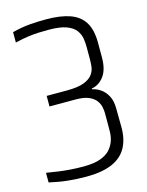

<svg xmlns="http://www.w3.org/2000/svg" viewBox="-125 -918 768 1000"><g transform="rotate(-15 259.0 -418.0)"><path d="M215 5Q165 5 116.5 0Q68 -5 16 -17V-69Q47 -64 77.5 -59.5Q108 -55 142.5 -52.5Q177 -50 215 -50Q271 -50 306 -63Q341 -76 359 -97Q377 -118 384.5 -141Q392 -164 392.5 -185Q393 -206 393 -219V-290Q393 -304 389.5 -322Q386 -340 373.5 -357.5Q361 -375 335 -386.5Q309 -398 265 -398H123V-455H231Q293 -455 325.5 -468Q358 -481 372 -501Q386 -521 388 -543Q390 -565 390 -583V-648Q390 -669 386.5 -692.5Q383 -716 367.5 -737.5Q352 -759 317.5 -772Q283 -785 222 -785Q194 -785 168 -784Q142 -783 112 -779Q82 -775 40 -765V-821Q91 -834 134 -837.5Q177 -841 223 -841Q300 -841 351 -823Q402 -805 427.5 -764Q453 -723 453 -653V-574Q453 -509 426.5 -473.5Q400 -438 360 -431V-427Q383 -423 405 -408Q427 -393 441.5 -366Q456 -339 456 -298L457 -200Q458 -133 432.5 -87Q407 -41 353 -18Q299 5 215 5Z"/></g></svg>

Font: Matangi
Style: Regular
Weight: 400
Designer: Prashant Pant
Foundry: The Graphic Ant
Version: Version 3.002